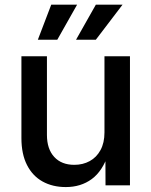

<svg xmlns="http://www.w3.org/2000/svg" viewBox="-20 -777 635 805"><path d="M255.9 7.3Q200.7 7.3 158.7 -15.9Q116.7 -39.1 93.3 -85Q69.8 -130.9 69.8 -198.2V-541H176.8V-211.4Q176.8 -152.3 207.3 -119.1Q237.8 -85.9 291.5 -85.9Q327.6 -85.9 356.2 -101.6Q384.8 -117.2 401.4 -147.7Q418 -178.2 418 -221.7V-541H524.9V0H422.4L421.9 -132.8H434.6Q410.2 -59.6 364.5 -26.1Q318.8 7.3 255.9 7.3ZM220.2 -610.4H138.7L194.8 -757.3H303.2ZM381.8 -610.4H298.8L381.8 -757.3H493.7Z"/></svg>

Font: Inter 17pt Medium
Style: Regular
Weight: 500
Version: Version 4.001;git-66647c0bb